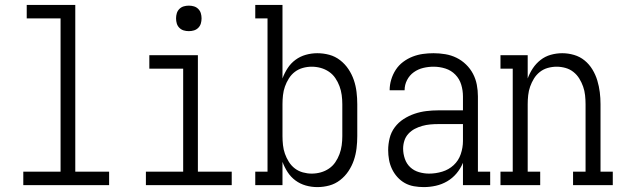

<svg xmlns="http://www.w3.org/2000/svg" viewBox="-20 -755 2540 783"><path d="M75 0V-55H227V-680H89V-735H287V-55H425V0Z M575 0V-55H727V-475H589V-530H787V-55H925V0ZM750 -628Q739 -628 729 -631Q719 -634 711.5 -641.5Q704 -649 701 -659Q698 -669 698 -680Q698 -691 701 -701Q704 -711 711.5 -718.5Q719 -726 729 -729Q739 -732 750 -732Q761 -732 771 -729Q781 -726 788.5 -718.5Q796 -711 799 -701Q802 -691 802 -680Q802 -669 799 -659Q796 -649 788.5 -641.5Q781 -634 771 -631Q761 -628 750 -628Z M1274 8Q1250 8 1227 1.5Q1204 -5 1185 -19Q1166 -33 1153 -53Q1140 -73 1132 -95V0H1021V-55H1071V-680H1021V-735H1132V-435Q1140 -457 1153 -477Q1166 -497 1185 -511Q1204 -525 1227 -531.5Q1250 -538 1274 -538Q1299 -538 1323 -531.5Q1347 -525 1367 -509.5Q1387 -494 1401 -473Q1415 -452 1423 -428.5Q1431 -405 1434 -380Q1437 -355 1437 -330V-200Q1437 -175 1434 -150Q1431 -125 1423 -101.5Q1415 -78 1401 -57Q1387 -36 1367 -20.5Q1347 -5 1323 1.5Q1299 8 1274 8ZM1251 -47Q1270 -47 1288 -52Q1306 -57 1321.5 -67.5Q1337 -78 1347.5 -93.5Q1358 -109 1364.5 -126.5Q1371 -144 1373.5 -162.5Q1376 -181 1376 -200V-330Q1376 -349 1373.5 -367.5Q1371 -386 1364.5 -403.5Q1358 -421 1347.5 -436.5Q1337 -452 1321.5 -462.5Q1306 -473 1288 -478Q1270 -483 1251 -483Q1233 -483 1215 -478Q1197 -473 1182.5 -462Q1168 -451 1158 -435Q1148 -419 1142 -402Q1136 -385 1134 -366.5Q1132 -348 1132 -330V-200Q1132 -182 1134 -163.5Q1136 -145 1142 -128Q1148 -111 1158 -95Q1168 -79 1182.5 -68Q1197 -57 1215 -52Q1233 -47 1251 -47Z M1708 8Q1688 8 1668 4.5Q1648 1 1631 -8.5Q1614 -18 1600.5 -33Q1587 -48 1578.5 -66Q1570 -84 1566.5 -103.5Q1563 -123 1563 -143Q1563 -167 1569 -191.5Q1575 -216 1590 -236Q1605 -256 1626 -269.5Q1647 -283 1670.5 -291Q1694 -299 1718.5 -302Q1743 -305 1768 -305H1868V-362Q1868 -386 1861 -409.5Q1854 -433 1837 -450.5Q1820 -468 1796.5 -475.5Q1773 -483 1748 -483Q1727 -483 1706 -478Q1685 -473 1667.5 -460.5Q1650 -448 1640 -428.5Q1630 -409 1630 -387H1569Q1569 -409 1575.5 -430.5Q1582 -452 1594 -470.5Q1606 -489 1624 -502.5Q1642 -516 1662.5 -524Q1683 -532 1704.5 -535Q1726 -538 1748 -538Q1772 -538 1796 -534Q1820 -530 1841.5 -519.5Q1863 -509 1880.5 -492Q1898 -475 1909 -454Q1920 -433 1924.5 -409.5Q1929 -386 1929 -362V-55H1979V0H1868V-91Q1858 -67 1841.5 -47.5Q1825 -28 1803.5 -15.5Q1782 -3 1757.5 2.5Q1733 8 1708 8ZM1730 -47Q1757 -47 1783.5 -55Q1810 -63 1830 -81.5Q1850 -100 1859 -126.5Q1868 -153 1868 -180V-249H1768Q1751 -249 1734.5 -247.5Q1718 -246 1702 -241.5Q1686 -237 1671.5 -229.5Q1657 -222 1645.5 -209.5Q1634 -197 1629 -181Q1624 -165 1624 -149Q1624 -128 1631 -107.5Q1638 -87 1653 -73Q1668 -59 1688.5 -53Q1709 -47 1730 -47Z M2021 0V-55H2071V-475H2021V-530H2132V-435Q2140 -457 2153 -476.5Q2166 -496 2184.5 -510.5Q2203 -525 2226 -531.5Q2249 -538 2273 -538Q2297 -538 2321 -531Q2345 -524 2364 -508.5Q2383 -493 2396 -471.5Q2409 -450 2416 -426.5Q2423 -403 2426 -379Q2429 -355 2429 -330V-55H2479V0H2317V-55H2368V-330Q2368 -348 2366 -366.5Q2364 -385 2358 -402Q2352 -419 2342.5 -434.5Q2333 -450 2318.5 -461.5Q2304 -473 2286 -478Q2268 -483 2250 -483Q2232 -483 2214 -478Q2196 -473 2181.5 -461.5Q2167 -450 2157.5 -434.5Q2148 -419 2142 -402Q2136 -385 2134 -366.5Q2132 -348 2132 -330V-55H2183V0Z"/></svg>

Font: Iosevka Slab Light
Style: Regular
Weight: 300
Monospace: yes
Designer: Belleve Invis
Foundry: Belleve Invis
Version: Version 11.1.0; ttfautohint (v1.8.3)